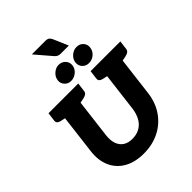

<svg xmlns="http://www.w3.org/2000/svg" viewBox="-308 -1302 1474 1474"><g transform="rotate(-45 428.5 -565.5)"><path d="M376 8Q281 8 215 -30Q149 -68 119 -137Q89 -206 101 -297L154 -729H323L270 -298Q264 -247 276.5 -210.5Q289 -174 318.5 -154Q348 -134 394 -134Q440 -134 474.5 -153.5Q509 -173 530 -209.5Q551 -246 558 -297L611 -729H780L727 -297Q715 -204 667.5 -135.5Q620 -67 545 -29.5Q470 8 376 8ZM174 -729 145 -611 102 -620Q85 -624 75.5 -632.5Q66 -641 68 -658L77 -729ZM400 -729 391 -658Q389 -641 377.5 -632.5Q366 -624 347 -620L302 -611L303 -729ZM631 -729 602 -611 559 -620Q542 -624 532.5 -632.5Q523 -641 525 -658L534 -729ZM857 -729 848 -658Q846 -641 834.5 -632.5Q823 -624 804 -620L759 -611L760 -729ZM467 -858Q463 -826 436 -803.5Q409 -781 375 -781Q344 -781 323 -804Q302 -827 306 -858Q310 -890 336.5 -913.5Q363 -937 394 -937Q428 -937 449.5 -914Q471 -891 467 -858ZM660 -859Q656 -826 630 -803.5Q604 -781 569 -781Q537 -781 516 -803.5Q495 -826 499 -859Q503 -891 529.5 -914Q556 -937 588 -937Q623 -937 643.5 -914Q664 -891 660 -859ZM306 -1139H451Q475 -1139 485 -1131Q495 -1123 502 -1109L555 -986H467Q450 -986 440 -991Q430 -996 419 -1007Z"/></g></svg>

Font: Aleo Black
Style: Italic
Weight: 900
Italic angle: -7°
Designer: Alessio Laiso
Foundry: Alessio Laiso
Version: Version 2.001;gftools[0.9.29]